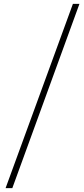

<svg xmlns="http://www.w3.org/2000/svg" viewBox="-20 -802 436 998"><path d="M9 176 359 -782H393L44 176Z"/></svg>

Font: Noto Sans HK Thin
Style: Regular
Weight: 100
Designer: Ryoko NISHIZUKA 西塚涼子 (kana, bopomofo & ideographs); Paul D. Hunt (Latin, Greek & Cyrillic); Sandoll Communications 산돌커뮤니
Foundry: Adobe
Version: Version 2.004-H2;hotconv 1.0.118;makeotfexe 2.5.65603